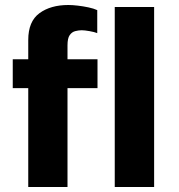

<svg xmlns="http://www.w3.org/2000/svg" viewBox="-20 -748 716 768"><path d="M93 0V-395.5H31V-511H93V-588Q93 -662.5 137.8 -695.2Q182.5 -728 253.5 -728Q269.5 -728 291 -725.5Q312.5 -723 333.8 -718.5Q355 -714 369 -707.5V-615.5Q358 -620 338 -623.5Q318 -627 307 -627Q294.5 -627 281 -623.5Q267.5 -620 258.8 -607.5Q250 -595 250 -566.5V-511H370V-395.5H250V0ZM439 0V-720H596.5V0Z"/></svg>

Font: Chivo Medium
Style: Regular
Weight: 500
Designer: Hector Gatti
Foundry: Omnibus-Type
Version: Version 2.002